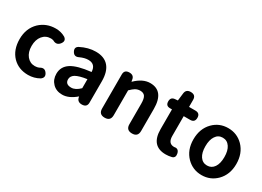

<svg xmlns="http://www.w3.org/2000/svg" viewBox="-21 -1358 2780 2036"><g transform="rotate(30 1369.5 -339.5)"><path d="M309.6 13.7Q193.4 13.7 119.1 -61.5Q43 -140.6 43 -272.5Q43 -403.3 127 -485.4Q207 -560.5 322.3 -560.5Q385.7 -560.5 438.5 -530.3Q481.4 -500 449.2 -456.1Q413.1 -407.2 359.4 -438.5Q342.8 -443.4 329.1 -443.4Q266.6 -443.4 228 -396.5Q189.5 -349.6 189.5 -272.5Q189.5 -196.3 227.5 -149.9Q265.6 -103.5 325.2 -103.5Q354.5 -103.5 378.9 -115.2Q431.6 -146.5 462.9 -94.7Q488.3 -52.7 446.3 -22.5Q382.8 13.7 309.6 13.7Z M726.6 13.7Q654.3 13.7 609.4 -32.2Q564.5 -78.1 564.5 -148.4Q564.5 -236.3 639.2 -284.7Q713.9 -333 878.9 -350.6Q875 -445.3 786.1 -445.3Q741.2 -445.3 687.5 -420.9Q635.7 -394.5 609.4 -442.4Q584 -488.3 627.9 -512.7Q720.7 -560.5 812.5 -560.5Q916 -560.5 969.2 -499.5Q1022.5 -438.5 1022.5 -319.3V-159.2V-58.6Q1022.5 0 960 0Q905.3 0 895.5 -50.8L894.5 -58.6H891.6Q807.6 13.7 726.6 13.7ZM773.4 -98.6Q825.2 -98.6 878.9 -152.3V-262.7Q786.1 -250 740.2 -223.6Q701.2 -198.2 701.2 -160.2Q701.2 -98.6 773.4 -98.6Z M1240.2 0Q1168.9 0 1168.9 -71.3V-273.4V-488.3Q1168.9 -546.9 1230.5 -546.9Q1286.1 -546.9 1293 -494.1L1295.9 -474.6H1299.8Q1387.7 -560.5 1477.5 -560.5Q1646.5 -560.5 1646.5 -340.8V-71.3Q1646.5 0 1575.2 0Q1502.9 0 1502.9 -71.3V-323.2Q1502.9 -385.7 1484.9 -411.6Q1466.8 -437.5 1425.8 -437.5Q1394.5 -437.5 1367.2 -421.9Q1345.7 -409.2 1311.5 -376V-71.3Q1311.5 0 1240.2 0Z M1995.1 13.7Q1815.4 13.7 1815.4 -191.4V-433.6H1791Q1738.3 -433.6 1738.3 -488.3Q1738.3 -540 1788.1 -543.9L1822.3 -546.9L1833 -637.7Q1838.9 -693.4 1896.5 -693.4Q1959 -693.4 1959 -633.8V-546.9H2037.1Q2093.8 -546.9 2093.8 -490.2Q2093.8 -433.6 2037.1 -433.6H1959V-312.5V-191.4Q1959 -99.6 2033.2 -99.6Q2034.2 -99.6 2035.2 -99.6Q2085.9 -111.3 2098.6 -57.6Q2109.4 -6.8 2067.4 4.9Q2030.3 13.7 1995.1 13.7Z M2433.6 13.7Q2326.2 13.7 2251 -61.5Q2170.9 -142.6 2170.9 -272.5Q2170.9 -404.3 2251 -485.4Q2325.2 -560.5 2433.6 -560.5Q2541 -560.5 2616.2 -485.4Q2696.3 -403.3 2696.3 -272.5Q2696.3 -142.6 2616.2 -61.5Q2541 13.7 2433.6 13.7ZM2433.6 -103.5Q2488.3 -103.5 2519.5 -149.4Q2549.8 -194.3 2549.8 -272.9Q2549.8 -351.6 2519.5 -396.5Q2488.3 -443.4 2433.6 -443.4Q2377.9 -443.4 2347.7 -396.5Q2317.4 -351.6 2317.4 -272.9Q2317.4 -194.3 2347.7 -149.4Q2378.9 -103.5 2433.6 -103.5Z"/></g></svg>

Font: Bpmf GenSen Rounded B
Style: B
Weight: 700
Foundry: But Ko
Version: Version 1.320